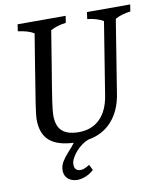

<svg xmlns="http://www.w3.org/2000/svg" viewBox="-94 -743 867 1022"><g transform="rotate(-10 340.0 -231.5)"><path d="M680 -667 674 -630Q625 -624 591 -605L528 -212Q514 -121 464 -65.5Q414 -10 335 3Q318 9 299.5 22.5Q281 36 268 51Q253 68 243.5 86Q234 104 234 120Q234 137 242.5 146Q251 155 266 155Q278 155 289 150.5Q300 146 316 136L331 166Q312 184 287.5 194Q263 204 242 204Q211 204 191.5 187Q172 170 172 142Q172 116 185 94.5Q198 73 220 49Q246 21 256 6Q167 2 125 -36Q83 -74 83 -150Q83 -172 93 -238Q103 -304 126 -444L152 -604Q121 -623 66 -630L71 -667H331L325 -630Q276 -624 242 -605L212 -420Q191 -295 182.5 -237Q174 -179 174 -157Q174 -98 203.5 -71.5Q233 -45 293 -45Q363 -45 407 -88Q451 -131 464 -212L527 -604Q494 -624 441 -630L446 -667Z"/></g></svg>

Font: Caladea
Style: Italic
Weight: 400
Italic angle: -9°
Designer: Carolina Giovagnoli and Andres Torresi
Foundry: Carolina Giovagnoli & Andres Torresi
Version: Version 1.001